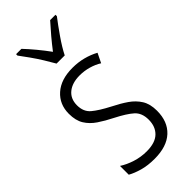

<svg xmlns="http://www.w3.org/2000/svg" viewBox="-248 -810 865 865"><g transform="rotate(-45 184.0 -377.5)"><path d="M332 -136Q332 -67 290.5 -28.5Q249 10 171 10Q128 10 94.5 0.5Q61 -9 38 -22V-78Q64 -61 98.5 -50Q133 -39 170 -39Q224 -39 250.5 -64.5Q277 -90 277 -134Q277 -177 251 -200Q225 -223 172 -250Q134 -269 104.5 -289Q75 -309 58 -336.5Q41 -364 41 -407Q41 -467 83 -504.5Q125 -542 199 -542Q235 -542 267.5 -533.5Q300 -525 327 -510L305 -465Q283 -479 255 -487Q227 -495 198 -495Q150 -495 122 -472Q94 -449 94 -408Q94 -367 120.5 -344.5Q147 -322 201 -294Q239 -275 268 -255Q297 -235 314.5 -207Q332 -179 332 -136ZM162 -606Q149 -629 132 -656.5Q115 -684 96.5 -710Q78 -736 63 -756V-765H97Q118 -743 142.5 -713.5Q167 -684 188 -655Q211 -685 232.5 -710.5Q254 -736 280 -765H314V-756Q290 -725 260.5 -682.5Q231 -640 214 -606Z"/></g></svg>

Font: Noto Sans Condensed Light
Style: Regular
Weight: 300
Width: 3
Designer: Monotype Design Team
Foundry: Monotype Imaging Inc.
Version: Version 2.013; ttfautohint (v1.8.4.7-5d5b)